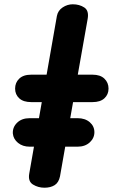

<svg xmlns="http://www.w3.org/2000/svg" viewBox="-20 -876 526 896"><path d="M187.5 0Q158 0 134 -14.8Q110 -29.5 116.5 -66L175 -399.5H125.5Q89 -399.5 69.8 -417.2Q50.5 -435 50.5 -462.5Q50.5 -490.5 69.8 -509Q89 -527.5 125.5 -527.5H197.5L245.5 -801.5Q250.5 -827 272.5 -841.5Q294.5 -856 319.5 -856Q350.5 -856 373.2 -841.2Q396 -826.5 389 -787.5L343 -527.5H412Q448 -527.5 467.2 -509Q486.5 -490.5 486.5 -462.5Q486.5 -435 467.2 -417.2Q448 -399.5 412 -399.5H321L260 -53Q254 -24 235 -12Q216 0 187.5 0ZM342 -191.5H118.5Q86 -191.5 64.2 -209.2Q42.5 -227 40 -252.5Q38 -282 59.8 -303.2Q81.5 -324.5 118.5 -324.5H342Q377 -324.5 398.8 -305.8Q420.5 -287 420.5 -259Q420.5 -231.5 398.8 -211.5Q377 -191.5 342 -191.5Z"/></svg>

Font: Edu QLD Hand
Style: Regular
Weight: 400
Designer: Tina and Corey Anderson, Eben Sorkin
Foundry: Sorkin Type Co.
Version: Version 2.000